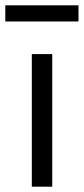

<svg xmlns="http://www.w3.org/2000/svg" viewBox="-48 -704 316 724"><path d="M72 0V-500H149V0ZM-28 -623V-684H248V-623Z"/></svg>

Font: Cairo Play
Style: Regular
Weight: 400
Designer: Mohamed Gaber, Accademia di Belle Arti di Urbino
Foundry: Kief Type Foundry, Accademia di Belle Arti di Urbino
Version: Version 3.119